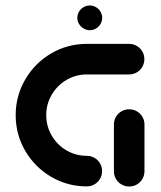

<svg xmlns="http://www.w3.org/2000/svg" viewBox="-20 -678 586 698"><path d="M351.1 -55.9Q351.1 -40.7 343.7 -28Q336.3 -15.2 323.5 -7.8Q310.7 -0.4 295.6 -0.4Q225.2 -0.4 165.9 -35.2Q106.7 -70 71.9 -129.4Q37 -188.9 37 -259.3Q37 -329.6 71.9 -389.3Q106.7 -448.9 165.9 -483.7Q225.2 -518.5 295.6 -518.5H449.3Q464.4 -518.5 477.2 -511.1Q490 -503.7 497.4 -490.9Q504.8 -478.1 504.8 -463Q504.8 -447.8 497.4 -435Q490 -422.2 477.2 -414.8Q464.4 -407.4 449.3 -407.4H295.6Q255.6 -407.4 221.7 -387.4Q187.8 -367.4 168 -333.5Q148.1 -299.6 148.1 -259.3Q148.1 -219.3 168 -185.2Q187.8 -151.1 221.7 -131.3Q255.6 -111.5 295.6 -111.5Q310.7 -111.5 323.5 -104.1Q336.3 -96.7 343.7 -83.9Q351.1 -71.1 351.1 -55.9ZM449.6 0Q434.4 0 421.7 -7.4Q408.9 -14.8 401.5 -27.6Q394.1 -40.4 394.1 -55.6V-225.2Q394.1 -240.4 401.5 -253.1Q408.9 -265.9 421.7 -273.3Q434.4 -280.7 449.6 -280.7Q464.8 -280.7 477.6 -273.3Q490.4 -265.9 497.8 -253.1Q505.2 -240.4 505.2 -225.2V-55.6Q505.2 -40.4 497.8 -27.6Q490.4 -14.8 477.6 -7.4Q464.8 0 449.6 0ZM261.1 -613.1Q261.1 -625 267.2 -635.5Q273.3 -645.9 283.8 -652Q294.3 -658.1 306.3 -658.1Q318.3 -658.1 328.8 -652Q339.3 -645.9 345.4 -635.5Q351.5 -625 351.5 -613.1Q351.5 -601.1 345.4 -590.7Q339.3 -580.4 328.9 -574.3Q318.5 -568.1 306.7 -568.1Q294.8 -568.1 284.3 -574.3Q273.7 -580.4 267.4 -590.7Q261.1 -601.1 261.1 -613.1Z"/></svg>

Font: 26F Galaxy Sans
Style: Regular
Weight: 400
Designer: C₂₉H₂₅N₃O₅
Version: Version 1.100;FEAKit 1.0